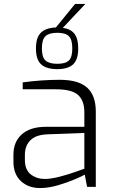

<svg xmlns="http://www.w3.org/2000/svg" viewBox="-20 -946 583 972"><path d="M162 -701Q162 -756 187 -780.5Q212 -805 263 -807L360 -926H412L298 -805Q337 -800 356.5 -775.5Q376 -751 376 -701Q376 -644 350 -620Q324 -596 270 -596Q215 -596 188.5 -620Q162 -644 162 -701ZM192 -701Q192 -656 210.5 -639.5Q229 -623 270 -623Q311 -623 328.5 -639.5Q346 -656 346 -701Q346 -746 328.5 -763Q311 -780 270 -780Q229 -780 210.5 -763Q192 -746 192 -701ZM465 -381V0H421L409 -62Q402 -57 363 -40Q324 -23 275 -8.5Q226 6 183 6Q123 6 85.5 -29.5Q48 -65 48 -127V-163Q48 -228 90.5 -266Q133 -304 212 -304H407V-378Q407 -436 375.5 -465Q344 -494 262 -494H95V-529Q192 -542 282 -542Q377 -542 421 -502.5Q465 -463 465 -381ZM407 -273 221 -266Q162 -264 134 -236Q106 -208 106 -162V-137Q106 -86 136 -63Q166 -40 207 -40Q238 -40 282 -51.5Q326 -63 361 -75.5Q396 -88 407 -92Z"/></svg>

Font: Exo Light
Style: Regular
Weight: 300
Designer: Natanael Gama
Foundry: Natanael Gama
Version: Version 1.500; ttfautohint (v1.6)